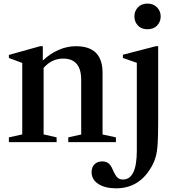

<svg xmlns="http://www.w3.org/2000/svg" viewBox="-20 -792 984 1070"><path d="M29.5 0V-26.5L104 -43V-441L29.5 -469V-486L203.5 -534.5H218.5V-454.5Q257.5 -492 305.2 -513.2Q353 -534.5 403.5 -534.5Q551.5 -534.5 551.5 -387V-42.5L626 -26.5V0H360.5V-26.5L432.5 -42.5V-347Q432.5 -465.5 332 -465.5Q268 -465.5 223 -413.5V-43L295.5 -26.5V0ZM801.5 -629Q767 -629 748 -650.2Q729 -671.5 729 -700.5Q729 -730 748.5 -751Q768 -772 801.5 -772Q835 -772 855.2 -751Q875.5 -730 875.5 -700.5Q875.5 -671.5 856 -650.2Q836.5 -629 801.5 -629ZM627.5 257.5Q565 257.5 527.8 233Q490.5 208.5 490.5 167.5Q490.5 140 506.5 123.8Q522.5 107.5 549.5 107.5Q571.5 107.5 585 118.5Q598.5 129.5 608.5 154Q622 185 633.8 196.8Q645.5 208.5 665 208.5Q742.5 208.5 742.5 47V-442L665 -469V-487L848.5 -534.5H861.5V-117.5Q861.5 -38.5 858.8 7Q856 52.5 848 81Q840 109.5 825 136Q757 257.5 627.5 257.5Z"/></svg>

Font: Libre Caslon Text Medium
Style: Regular
Weight: 500
Designer: Pablo Impallari, Rodrigo Fuenzalida, Katja Schimmel
Foundry: Pablo Impallari, Rodrigo Fuenzalida
Version: Version 2.000